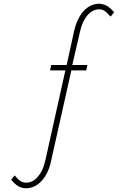

<svg xmlns="http://www.w3.org/2000/svg" viewBox="-20 -808 640 1028"><path d="M120 200Q151 200 178 182Q205 164 224.5 131.5Q244 99 253 56L362 -431H442L448 -460H367L409 -641Q421 -695 448.5 -726.5Q476 -758 511 -758Q527 -758 540.5 -749Q554 -740 572 -719L591 -742Q571 -766 552.5 -776.5Q534 -787 511 -788Q479 -788 452 -770Q425 -752 406 -719Q387 -686 377 -643L337 -460H254L248 -431H330L222 54Q210 107 182.5 138.5Q155 170 120 170Q104 170 90 161.5Q76 153 59 131L40 154Q60 179 79 189.5Q98 200 120 200Z"/></svg>

Font: Jost ExtraLight
Style: Italic
Weight: 250
Italic angle: -5°
Version: Version 3.710